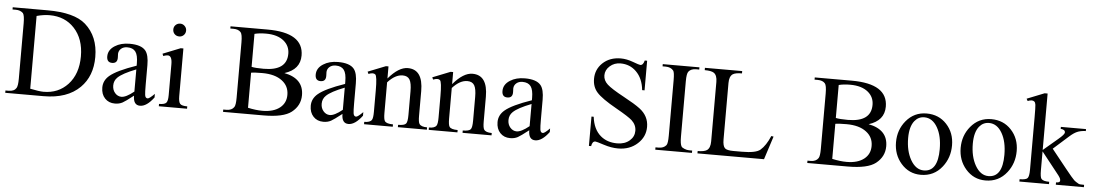

<svg xmlns="http://www.w3.org/2000/svg" viewBox="-37 -1079 8431 1479"><g transform="rotate(5 4179.0 -339.0)"><path d="M684.1 -335Q684.1 -187 594.2 -97.7Q496.1 0 313.5 0H17.1V-18.1H42.5Q84.5 -18.1 101.1 -45.4Q111.8 -63.5 111.8 -117.2V-545.4Q111.8 -606.4 99.1 -623.5Q78.1 -644.5 42.5 -644.5H17.1V-661.6H286.6Q494.1 -661.6 582 -584Q684.1 -493.7 684.1 -335ZM573.2 -330.1Q573.2 -465.3 498 -546.4Q424.8 -625.5 306.2 -625.5Q259.3 -625.5 206.1 -610.8V-48.3Q275.4 -33.7 309.6 -33.7Q423.8 -33.2 497.6 -112.3Q573.2 -194.3 573.2 -330.1Z M1166 -64.5Q1111.3 8.8 1059.6 8.8Q1007.3 8.8 1007.3 -64.5Q944.8 -15.6 924.3 -4.9Q898.9 8.8 865.2 8.8Q817.4 8.8 787.8 -22.7Q758.3 -54.2 758.3 -106Q758.3 -160.6 803.2 -198.7Q857.9 -245.1 1007.3 -296.4V-314.5Q1007.3 -377.4 987.3 -404.3Q967.3 -431.2 923.8 -431.2Q894.5 -431.2 876.2 -415.5Q857.9 -399.9 856.4 -376L857.4 -347.2Q858.9 -301.3 816.9 -301.3Q775.4 -301.3 775.4 -348.1Q775.4 -398.9 825.2 -430.2Q871.6 -460 939 -460Q1029.8 -460 1063 -418.9Q1089.4 -386.2 1089.4 -307.6V-154.8Q1089.4 -97.7 1092.3 -77.1Q1095.7 -52.7 1113.3 -52.7Q1126.5 -52.7 1166 -92.3ZM1007.3 -96.2V-267.6Q903.3 -227.1 867.7 -192.4Q840.8 -167 840.8 -128.9Q840.8 -94.7 860.8 -71.5Q880.9 -48.3 909.2 -47.4Q945.8 -46.4 1007.3 -96.2Z M1363.3 -599.1Q1363.3 -578.1 1349.1 -563.7Q1335 -549.3 1314 -549.3Q1292.5 -549.3 1278.3 -563.5Q1264.2 -577.6 1264.2 -599.1Q1264.2 -620.6 1278.8 -634.5Q1293.5 -648.4 1314 -648.4Q1334 -648.4 1348.6 -633.8Q1363.3 -619.1 1363.3 -599.1ZM1422.9 0H1204.6V-18.1Q1246.6 -18.1 1259.8 -32.2Q1272.9 -46.4 1272.9 -91.3V-331.1Q1272.9 -396.5 1239.3 -396.5Q1227.1 -396.5 1204.6 -388.7L1197.8 -405.8L1333.5 -460H1354.5V-91.3Q1354.5 -45.9 1367.7 -32Q1380.9 -18.1 1422.9 -18.1Z M2295.9 -180.7Q2295.9 -100.6 2229.5 -48.3Q2168 0 2013.2 0H1701.2V-18.1H1725.6Q1767.1 -18.1 1785.2 -45.4Q1795.9 -61.5 1795.9 -117.2V-545.4Q1795.9 -607.9 1782.2 -623.5Q1763.7 -644.5 1725.6 -644.5H1701.2V-661.6H1987.3Q2266.1 -661.6 2266.1 -484.9Q2266.1 -376.5 2146 -338.9Q2295.9 -309.6 2295.9 -180.7ZM2163.1 -489.7Q2163.1 -549.8 2117.7 -587.9Q2067.9 -629.4 1978.5 -629.4Q1927.7 -629.4 1890.1 -619.6V-364.7Q1919.9 -357.9 1983.4 -357.9Q2163.1 -357.9 2163.1 -489.7ZM2183.6 -173.3Q2183.6 -241.7 2130.4 -281.7Q2075.2 -324.2 1976.6 -324.2Q1913.6 -324.2 1890.1 -319.3V-48.3Q1950.7 -34.7 2002.4 -34.7Q2088.4 -34.7 2137.2 -73.7Q2183.6 -110.8 2183.6 -173.3Z M2777.8 -64.5Q2723.1 8.8 2671.4 8.8Q2619.1 8.8 2619.1 -64.5Q2556.6 -15.6 2536.1 -4.9Q2510.7 8.8 2477.1 8.8Q2429.2 8.8 2399.7 -22.7Q2370.1 -54.2 2370.1 -106Q2370.1 -160.6 2415 -198.7Q2469.7 -245.1 2619.1 -296.4V-314.5Q2619.1 -377.4 2599.1 -404.3Q2579.1 -431.2 2535.6 -431.2Q2506.3 -431.2 2488 -415.5Q2469.7 -399.9 2468.3 -376L2469.2 -347.2Q2470.7 -301.3 2428.7 -301.3Q2387.2 -301.3 2387.2 -348.1Q2387.2 -398.9 2437 -430.2Q2483.4 -460 2550.8 -460Q2641.6 -460 2674.8 -418.9Q2701.2 -386.2 2701.2 -307.6V-154.8Q2701.2 -97.7 2704.1 -77.1Q2707.5 -52.7 2725.1 -52.7Q2738.3 -52.7 2777.8 -92.3ZM2619.1 -96.2V-267.6Q2515.1 -227.1 2479.5 -192.4Q2452.6 -167 2452.6 -128.9Q2452.6 -94.7 2472.7 -71.5Q2492.7 -48.3 2521 -47.4Q2557.6 -46.4 2619.1 -96.2Z M3277.3 0H3053.2V-18.1Q3101.6 -18.1 3114.3 -33.7Q3126 -47.9 3126 -101.1V-283.7Q3126 -345.7 3110.4 -373Q3094.7 -400.4 3055.7 -400.4Q2998 -400.4 2940.4 -336.9V-101.1Q2940.4 -50.8 2950.2 -37.1Q2963.4 -18.1 3013.7 -18.1V0H2791.5V-18.1Q2836.9 -18.1 2849.6 -39.1Q2858.9 -53.7 2858.9 -101.1V-267.6Q2858.9 -377 2844.2 -389.6Q2828.1 -403.3 2791.5 -388.7L2783.7 -405.8L2920.4 -460H2940.4V-366.7Q3019.5 -460 3090.3 -460Q3208 -460 3208 -292.5V-101.1Q3208 -53.2 3217.3 -39.1Q3231 -18.1 3277.3 -18.1Z M3777.3 0H3553.2V-18.1Q3601.6 -18.1 3614.3 -33.7Q3626 -47.9 3626 -101.1V-283.7Q3626 -345.7 3610.4 -373Q3594.7 -400.4 3555.7 -400.4Q3498 -400.4 3440.4 -336.9V-101.1Q3440.4 -50.8 3450.2 -37.1Q3463.4 -18.1 3513.7 -18.1V0H3291.5V-18.1Q3336.9 -18.1 3349.6 -39.1Q3358.9 -53.7 3358.9 -101.1V-267.6Q3358.9 -377 3344.2 -389.6Q3328.1 -403.3 3291.5 -388.7L3283.7 -405.8L3420.4 -460H3440.4V-366.7Q3519.5 -460 3590.3 -460Q3708 -460 3708 -292.5V-101.1Q3708 -53.2 3717.3 -39.1Q3731 -18.1 3777.3 -18.1Z M4222.2 -64.5Q4167.5 8.8 4115.7 8.8Q4063.5 8.8 4063.5 -64.5Q4001 -15.6 3980.5 -4.9Q3955.1 8.8 3921.4 8.8Q3873.5 8.8 3844 -22.7Q3814.5 -54.2 3814.5 -106Q3814.5 -160.6 3859.4 -198.7Q3914.1 -245.1 4063.5 -296.4V-314.5Q4063.5 -377.4 4043.5 -404.3Q4023.4 -431.2 3980 -431.2Q3950.7 -431.2 3932.4 -415.5Q3914.1 -399.9 3912.6 -376L3913.6 -347.2Q3915 -301.3 3873 -301.3Q3831.5 -301.3 3831.5 -348.1Q3831.5 -398.9 3881.3 -430.2Q3927.7 -460 3995.1 -460Q4085.9 -460 4119.1 -418.9Q4145.5 -386.2 4145.5 -307.6V-154.8Q4145.5 -97.7 4148.4 -77.1Q4151.9 -52.7 4169.4 -52.7Q4182.6 -52.7 4222.2 -92.3ZM4063.5 -96.2V-267.6Q3959.5 -227.1 3923.8 -192.4Q3897 -167 3897 -128.9Q3897 -94.7 3917 -71.5Q3937 -48.3 3965.3 -47.4Q4002 -46.4 4063.5 -96.2Z M4965.3 -169.4Q4965.3 -92.3 4906.7 -39.1Q4847.2 15.6 4756.8 15.6Q4704.1 15.6 4645.5 -3.4Q4586.9 -22.5 4578.6 -22.5Q4554.7 -22.5 4548.8 15.6H4531.7V-211.4H4548.8Q4560.5 -114.7 4618.2 -65.9Q4668.9 -22.9 4746.1 -22.9Q4805.2 -22.9 4842.3 -55.2Q4877.9 -85.9 4877.9 -130.9Q4877.9 -176.8 4841.8 -210.4Q4814 -235.8 4718.3 -289.6Q4601.6 -355 4563 -398.9Q4525.9 -440.4 4525.9 -502.9Q4525.9 -575.2 4577.6 -625Q4632.3 -677.2 4718.3 -677.2Q4763.2 -677.2 4813.2 -658.7Q4863.3 -640.1 4871.6 -640.1Q4893.6 -640.1 4902.8 -677.2H4921.4V-448.2H4902.8Q4893.6 -538.6 4841.3 -589.8Q4792 -638.7 4719.2 -638.7Q4671.4 -638.7 4637.2 -608.4Q4603 -578.1 4603 -536.6Q4603 -497.6 4636 -467.3Q4668.9 -437 4767.6 -383.8Q4854 -337.4 4894.5 -306.6Q4965.3 -252.9 4965.3 -169.4Z M5327.1 0H5043.5V-18.1H5067.4Q5106.4 -18.1 5126.5 -42.5Q5137.7 -56.2 5137.7 -117.2V-545.4Q5137.7 -606.9 5127.4 -619.6Q5106.9 -644.5 5067.4 -644.5H5043.5V-661.6H5327.1V-644.5H5303.2Q5263.2 -644.5 5244.6 -620.6Q5231.9 -604.5 5231.9 -545.4V-117.2Q5231.9 -59.6 5243.7 -41.5Q5249 -33.2 5267.8 -25.6Q5286.6 -18.1 5303.2 -18.1H5327.1Z M5942.4 -179.7 5884.3 0H5369.6V-18.1Q5420.4 -18.1 5440.9 -32.2Q5466.8 -50.3 5466.8 -101.1V-561Q5466.8 -611.8 5440.9 -629.9Q5420.9 -643.6 5369.6 -643.6V-661.6H5657.7V-643.6Q5606.4 -643.6 5586.4 -629.9Q5560.5 -611.8 5560.5 -561V-125Q5560.5 -73.7 5578.1 -57.1Q5594.2 -42.5 5643.1 -42.5H5710.4Q5817.4 -42.5 5851.1 -71.3Q5892.6 -106.9 5924.8 -182.6Z M6813.5 -180.7Q6813.5 -100.6 6747.1 -48.3Q6685.5 0 6530.8 0H6218.8V-18.1H6243.2Q6284.7 -18.1 6302.7 -45.4Q6313.5 -61.5 6313.5 -117.2V-545.4Q6313.5 -607.9 6299.8 -623.5Q6281.2 -644.5 6243.2 -644.5H6218.8V-661.6H6504.9Q6783.7 -661.6 6783.7 -484.9Q6783.7 -376.5 6663.6 -338.9Q6813.5 -309.6 6813.5 -180.7ZM6680.7 -489.7Q6680.7 -549.8 6635.3 -587.9Q6585.4 -629.4 6496.1 -629.4Q6445.3 -629.4 6407.7 -619.6V-364.7Q6437.5 -357.9 6501 -357.9Q6680.7 -357.9 6680.7 -489.7ZM6701.2 -173.3Q6701.2 -241.7 6647.9 -281.7Q6592.8 -324.2 6494.1 -324.2Q6431.2 -324.2 6407.7 -319.3V-48.3Q6468.3 -34.7 6520 -34.7Q6606 -34.7 6654.8 -73.7Q6701.2 -110.8 6701.2 -173.3Z M7317.9 -231.9Q7317.9 -136.2 7262.2 -65.4Q7199.7 14.6 7097.2 14.6Q7005.4 14.6 6944.3 -55.7Q6885.7 -123.5 6885.7 -219.2Q6885.7 -314.9 6943.4 -384.8Q7005.4 -460 7102.1 -460Q7196.8 -460 7257.3 -394.5Q7317.9 -329.1 7317.9 -231.9ZM7226.1 -194.3Q7226.1 -296.4 7189 -361.3Q7150.4 -429.2 7086.9 -429.2Q7042 -429.2 7012.2 -393.1Q6976.1 -348.6 6976.1 -259.8Q6976.1 -160.6 7014.6 -92.3Q7055.2 -21 7117.7 -21Q7226.1 -21 7226.1 -194.3Z M7817.9 -231.9Q7817.9 -136.2 7762.2 -65.4Q7699.7 14.6 7597.2 14.6Q7505.4 14.6 7444.3 -55.7Q7385.7 -123.5 7385.7 -219.2Q7385.7 -314.9 7443.4 -384.8Q7505.4 -460 7602.1 -460Q7696.8 -460 7757.3 -394.5Q7817.9 -329.1 7817.9 -231.9ZM7726.1 -194.3Q7726.1 -296.4 7689 -361.3Q7650.4 -429.2 7586.9 -429.2Q7542 -429.2 7512.2 -393.1Q7476.1 -348.6 7476.1 -259.8Q7476.1 -160.6 7514.6 -92.3Q7555.2 -21 7617.7 -21Q7726.1 -21 7726.1 -194.3Z M8357.9 0H8140.6V-18.1Q8166.5 -18.1 8170.4 -29.8Q8175.8 -45.4 8153.3 -74.2L8016.6 -247.1V-101.1Q8016.6 -47.4 8027.3 -34.7Q8041.5 -18.1 8087.9 -18.1V0H7858.9V-18.1Q7907.2 -18.1 7919.9 -32.2Q7932.6 -46.4 7932.6 -98.1V-504.9Q7932.6 -580.1 7930.2 -599.6Q7928.2 -617.2 7919.4 -624.5Q7903.8 -637.7 7868.2 -623.5L7858.9 -640.6L7993.7 -694.3H8016.6V-257.8L8128.9 -353Q8175.3 -392.1 8175.3 -406.7Q8175.3 -429.7 8140.6 -432.1V-447.3H8335V-432.1Q8293.9 -430.7 8267.1 -418.5Q8242.2 -407.7 8210 -378.9L8092.8 -274.4L8210 -127.9Q8263.2 -61.5 8279.3 -46.4Q8288.6 -37.1 8315.9 -22Q8322.8 -18.1 8357.9 -18.1Z"/></g></svg>

Font: Dai Banna SIL Book
Style: Regular
Weight: 400
Designer: Victor Gaultney
Foundry: SIL International
Version: Version 2.000